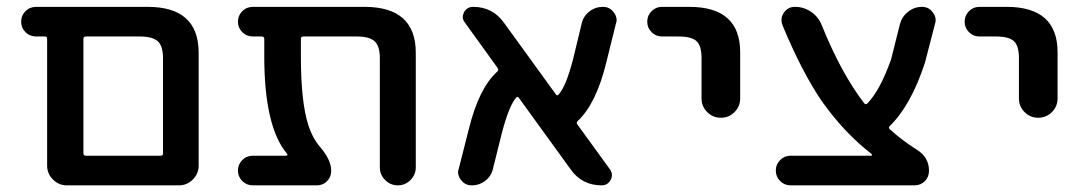

<svg xmlns="http://www.w3.org/2000/svg" viewBox="-20 -565 3177 563"><path d="M220.7 -21.5H175.8Q152.3 -21.5 135.3 -38.6Q118.2 -55.7 118.2 -79.1V-451.2Q118.2 -458 111.3 -458H85.9Q67.4 -458 54.7 -470.7Q42 -483.4 42 -501.5Q42 -519.5 54.7 -532.2Q67.4 -544.9 85.9 -544.9H413.1Q562.5 -544.9 562.5 -410.2V-79.1Q562.5 -55.7 545.4 -38.6Q528.3 -21.5 504.9 -21.5ZM458 -394.5Q458 -429.7 442.9 -443.8Q427.7 -458 389.6 -458H232.4Q224.6 -458 224.6 -451.2V-115.2Q224.6 -108.4 232.4 -108.4H451.2Q458 -108.4 458 -115.2Z M870.1 -458Q862.3 -458 862.3 -451.2V-400.4Q862.3 -266.6 883.8 -199.2Q896.5 -159.2 918.9 -133.8Q951.2 -95.7 951.2 -64.5Q951.2 -45.9 939 -33.7Q926.8 -21.5 909.2 -21.5H721.7Q703.1 -21.5 690.4 -34.2Q677.7 -46.9 677.7 -64.9Q677.7 -83 690.4 -95.7Q703.1 -108.4 721.7 -108.4H819.3Q822.3 -108.4 822.8 -110.4Q823.2 -112.3 822.3 -113.3Q754.9 -192.4 754.9 -400.4V-451.2Q754.9 -458 747.1 -458H721.7Q703.1 -458 690.4 -470.7Q677.7 -483.4 677.7 -501.5Q677.7 -519.5 690.4 -532.2Q703.1 -544.9 721.7 -544.9H1048.8Q1199.2 -544.9 1199.2 -410.2V-74.2Q1199.2 -52.7 1183.6 -37.1Q1168 -21.5 1146.5 -21.5Q1125 -21.5 1109.4 -37.1Q1093.8 -52.7 1093.8 -74.2V-394.5Q1093.8 -429.7 1078.6 -443.8Q1063.5 -458 1026.4 -458Z M1768.6 -68.4Q1774.4 -59.6 1774.4 -51.8Q1774.4 -44.9 1770.5 -37.1Q1761.7 -21.5 1744.1 -21.5Q1686.5 -21.5 1653.3 -68.4L1502 -277.3Q1498 -284.2 1493.2 -278.3Q1472.7 -254.9 1452.1 -176.8L1425.8 -71.3Q1420.9 -48.8 1403.3 -35.2Q1385.7 -21.5 1363.3 -21.5Q1343.8 -21.5 1332 -37.1Q1323.2 -47.9 1323.2 -60.5Q1323.2 -65.4 1325.2 -70.3L1354.5 -185.5Q1383.8 -305.7 1437.5 -354.5Q1443.4 -359.4 1439.5 -365.2L1343.8 -498Q1336.9 -506.8 1336.9 -514.6Q1336.9 -521.5 1340.8 -529.3Q1349.6 -544.9 1367.2 -544.9Q1424.8 -544.9 1458 -498L1609.4 -289.1Q1613.3 -282.2 1618.2 -288.1Q1639.6 -311.5 1660.2 -390.6L1685.5 -495.1Q1690.4 -517.6 1708 -531.2Q1725.6 -544.9 1748 -544.9Q1767.6 -544.9 1779.3 -529.3Q1788.1 -518.6 1788.1 -505.9Q1788.1 -501 1786.1 -496.1L1757.8 -381.8Q1728.5 -261.7 1674.8 -210.9Q1668.9 -206.1 1672.9 -200.2Z M1920.9 -458Q1903.3 -458 1890.6 -470.7Q1877.9 -483.4 1877.9 -501.5Q1877.9 -519.5 1890.6 -532.2Q1903.3 -544.9 1920.9 -544.9H2001Q2151.4 -544.9 2150.4 -410.2V-276.4Q2150.4 -252.9 2133.8 -236.3Q2117.2 -219.7 2093.8 -219.7Q2070.3 -219.7 2053.7 -236.3Q2037.1 -252.9 2037.1 -276.4V-394.5Q2037.1 -430.7 2022.5 -444.3Q2007.8 -458 1969.7 -458Z M2534.2 -108.4Q2536.1 -108.4 2536.6 -109.9Q2537.1 -111.3 2536.1 -113.3Q2456.1 -174.8 2389.6 -268.6Q2331.1 -354.5 2274.4 -491.2Q2271.5 -499 2271.5 -506.8Q2271.5 -517.6 2278.3 -527.3Q2290 -544.9 2310.5 -544.9H2311.5Q2336.9 -544.9 2358.4 -530.3Q2379.9 -515.6 2389.6 -491.2Q2446.3 -350.6 2513.7 -262.7Q2518.6 -256.8 2523.4 -261.7Q2560.5 -299.8 2592.8 -390.6L2619.1 -495.1Q2625 -516.6 2643.1 -530.8Q2661.1 -544.9 2683.6 -544.9Q2703.1 -544.9 2714.8 -529.3Q2723.6 -518.6 2723.6 -505.9Q2723.6 -500 2721.7 -495.1L2692.4 -381.8Q2651.4 -255.9 2588.9 -195.3Q2584 -190.4 2589.8 -185.5Q2625 -153.3 2667 -127Q2704.1 -104.5 2704.1 -64.5Q2704.1 -45.9 2691.9 -33.7Q2679.7 -21.5 2661.1 -21.5H2297.9Q2280.3 -21.5 2267.6 -34.2Q2254.9 -46.9 2254.9 -64.9Q2254.9 -83 2267.6 -95.7Q2280.3 -108.4 2297.9 -108.4Z M2851.6 -458Q2834 -458 2821.3 -470.7Q2808.6 -483.4 2808.6 -501.5Q2808.6 -519.5 2821.3 -532.2Q2834 -544.9 2851.6 -544.9H2931.6Q3082 -544.9 3081.1 -410.2V-276.4Q3081.1 -252.9 3064.5 -236.3Q3047.9 -219.7 3024.4 -219.7Q3001 -219.7 2984.4 -236.3Q2967.8 -252.9 2967.8 -276.4V-394.5Q2967.8 -430.7 2953.1 -444.3Q2938.5 -458 2900.4 -458Z"/></svg>

Font: Gen Jyuu Gothic Medium
Style: Regular
Weight: 500
Designer: [Source Han Sans]
Ryoko NISHIZUKA  (kana & ideographs); Paul D. Hunt (Latin, Greek & Cyrillic); Wenlong ZHANG  (bopomofo
Version: Version 1.002.20150607